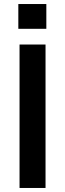

<svg xmlns="http://www.w3.org/2000/svg" viewBox="-20 -933 323 953"><path d="M77 0V-712H206V0ZM71 -913H210V-790H71Z"/></svg>

Font: Muli-Bold
Style: Bold
Weight: 700
Version: Version 2.000